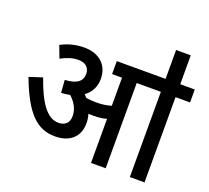

<svg xmlns="http://www.w3.org/2000/svg" viewBox="-134 -974 1247 1143"><g transform="rotate(20 490.0 -402.5)"><path d="M443 -213C443 -234 440 -253 434 -270C445 -269 456 -269 466 -269C495 -269 522 -271 549 -279V0H642V-540H795V0H888V-540H980V-622H888V-805H795V-622H486V-540H549V-362C519 -353 491 -349 453 -349C430 -349 410 -351 390 -354C385 -360 379 -366 374 -372C412 -399 433 -440 433 -490C433 -572 378 -632 277 -632C216 -632 169 -615 131 -596L160 -519C197 -538 230 -551 270 -551C310 -551 341 -531 341 -488C341 -442 310 -415 233 -411L239 -331C259 -332 277 -334 294 -338C328 -307 351 -270 351 -224C351 -180 325 -158 284 -158C211 -158 156 -240 107 -381L24 -354C101 -149 178 -75 292 -75C383 -75 443 -123 443 -213Z"/></g></svg>

Font: Noto Sans SemiCondensed Medium
Style: Regular
Weight: 500
Width: 4
Designer: Monotype Design Team
Foundry: Monotype Imaging Inc.
Version: Version 2.013